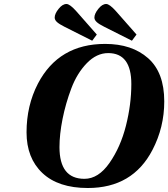

<svg xmlns="http://www.w3.org/2000/svg" viewBox="-20 -927 843 962"><path d="M113 -264Q113 -398 170 -508Q274 -707 507 -707Q641 -707 722 -635.5Q803 -564 803 -419Q803 -289 744 -176Q645 15 420 15Q272 15 192.5 -60Q113 -135 113 -264ZM278 -190Q278 -31 403 -31Q473 -31 528.5 -110.5Q584 -190 611 -297Q638 -404 638 -506Q638 -661 522 -661Q464 -661 415 -610.5Q366 -560 337.5 -484.5Q309 -409 293.5 -331.5Q278 -254 278 -190ZM254 -839Q254 -858 273.5 -882.5Q293 -907 313 -907Q330 -907 362 -871L465 -754L442 -723L303 -793Q277 -806 265.5 -816.5Q254 -827 254 -839ZM453 -839Q453 -858 472.5 -882.5Q492 -907 512 -907Q529 -907 561 -871L664 -754L641 -723L502 -793Q476 -806 464.5 -816.5Q453 -827 453 -839Z"/></svg>

Font: Lingua Franca
Style: Bold Italic
Weight: 700
Italic angle: -13°
Version: Version 1.19